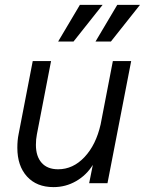

<svg xmlns="http://www.w3.org/2000/svg" viewBox="-20 -750 593 786"><path d="M51 -145Q51 -176 56 -200L114 -500H189L131 -200Q127 -180 127 -157Q127 -110 150.5 -83.5Q174 -57 218 -57Q279 -57 326 -107Q373 -157 392 -241L442 -500H517L420 0H345L360 -75Q334 -33 291.5 -8.5Q249 16 199 16Q130 16 90.5 -27.5Q51 -71 51 -145ZM400 -730 281 -580H218L307 -730ZM553 -730 434 -580H371L460 -730Z"/></svg>

Font: MedMera Sans
Style: Italic
Weight: 400
Italic angle: -11°
Designer: Kasper Nordkvist
Foundry: UNCUT.wtf
Version: Version 1.300